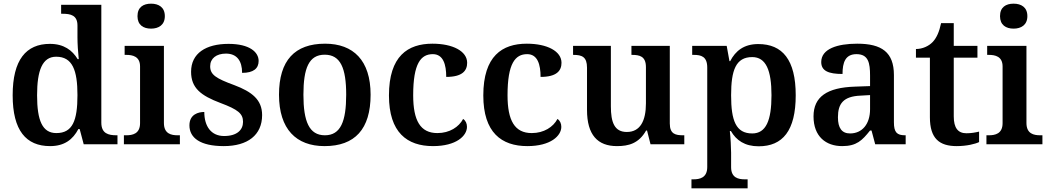

<svg xmlns="http://www.w3.org/2000/svg" viewBox="-20 -786 5715 1046"><path d="M253 10C331 10 377 -26 407 -83H414L436 0H620V-49H615C571 -49 532 -58 532 -118V-760H313V-711H321C365 -711 402 -703 402 -647V-582C402 -550 405 -500 409 -464H403C374 -512 328 -547 252 -547C122 -547 49 -460 49 -267C49 -75 122 10 253 10ZM287 -61C211 -61 182 -129 182 -267C182 -403 211 -477 286 -477C375 -477 402 -403 402 -268C402 -128 375 -61 287 -61Z M803 -630C844 -630 878 -650 878 -698C878 -747 844 -766 803 -766C761 -766 729 -747 729 -698C729 -650 761 -630 803 -630ZM655 0H960V-49H948C913 -49 873 -57 873 -116V-536H659V-487H668C702 -487 743 -479 743 -424V-115C743 -57 702 -49 668 -49H655Z M1199 10C1329 10 1408 -50 1408 -159C1408 -243 1352 -286 1257 -322C1156 -359 1125 -379 1125 -425C1125 -468 1159 -494 1211 -494C1270 -494 1299 -455 1299 -389C1361 -389 1389 -413 1389 -454C1389 -502 1340 -547 1225 -547C1102 -547 1021 -496 1021 -395C1021 -306 1075 -265 1181 -225C1277 -189 1304 -167 1304 -122C1304 -78 1271 -45 1201 -45C1130 -45 1093 -98 1093 -176C1062 -176 1012 -164 1012 -103C1012 -35 1071 10 1199 10Z M1748 10C1913 10 1999 -82 1999 -270C1999 -457 1905 -548 1751 -548C1586 -548 1500 -457 1500 -270C1500 -82 1594 10 1748 10ZM1750 -49C1664 -49 1633 -125 1633 -270C1633 -415 1663 -488 1749 -488C1835 -488 1866 -415 1866 -270C1866 -125 1836 -49 1750 -49Z M2339 10C2466 10 2524 -46 2524 -95C2524 -113 2517 -129 2503 -138C2480 -94 2429 -61 2363 -61C2270 -61 2231 -129 2231 -267C2231 -441 2273 -491 2338 -491C2395 -491 2411 -434 2411 -367C2498 -367 2525 -400 2525 -444C2525 -507 2447 -548 2336 -548C2202 -548 2099 -481 2099 -266C2099 -64 2198 10 2339 10Z M2853 10C2980 10 3038 -46 3038 -95C3038 -113 3031 -129 3017 -138C2994 -94 2943 -61 2877 -61C2784 -61 2745 -129 2745 -267C2745 -441 2787 -491 2852 -491C2909 -491 2925 -434 2925 -367C3012 -367 3039 -400 3039 -444C3039 -507 2961 -548 2850 -548C2716 -548 2613 -481 2613 -266C2613 -64 2712 10 2853 10Z M3341 10C3404 10 3460 -4 3500 -75H3505L3524 0H3708V-49H3702C3661 -49 3629 -55 3629 -113V-536H3420V-487H3423C3464 -487 3499 -480 3499 -420V-223C3499 -128 3468 -67 3395 -67C3327 -67 3308 -120 3308 -207V-536H3102V-487H3104C3151 -487 3178 -476 3178 -417V-187C3178 -51 3236 10 3341 10Z M3747 240H4053V191H4038C4003 191 3963 183 3963 125V46C3963 19 3960 -39 3956 -72H3962C3991 -22 4037 11 4113 11C4244 11 4315 -74 4315 -267C4315 -460 4243 -546 4111 -546C4033 -546 3987 -509 3958 -453H3954L3939 -536H3751V-487H3760C3800 -487 3833 -478 3833 -418V124C3833 183 3792 191 3757 191H3747ZM4078 -59C3989 -59 3963 -129 3963 -267C3963 -404 3989 -475 4078 -475C4153 -475 4183 -403 4183 -267C4183 -129 4153 -59 4078 -59Z M4568 10C4647 10 4677 -21 4720 -75H4728L4748 0H4914V-49H4911C4866 -49 4850 -65 4850 -120V-377C4850 -502 4783 -548 4650 -548C4542 -548 4454 -520 4454 -448C4454 -400 4493 -383 4570 -383C4570 -445 4585 -491 4646 -491C4711 -491 4720 -443 4720 -374V-317L4637 -314C4486 -309 4412 -259 4412 -152C4412 -42 4480 10 4568 10ZM4611 -59C4566 -59 4545 -89 4545 -147C4545 -222 4575 -261 4668 -265L4720 -268V-191C4720 -110 4677 -59 4611 -59Z M5192 10C5247 10 5294 -2 5314 -12V-69C5293 -64 5271 -60 5245 -60C5199 -60 5176 -89 5176 -152V-472H5305V-536H5176V-660H5107C5097 -612 5082 -579 5061 -557C5040 -535 5006 -519 4970 -519V-472H5046V-147C5046 -31 5098 10 5192 10Z M5502 -630C5543 -630 5577 -650 5577 -698C5577 -747 5543 -766 5502 -766C5460 -766 5428 -747 5428 -698C5428 -650 5460 -630 5502 -630ZM5354 0H5659V-49H5647C5612 -49 5572 -57 5572 -116V-536H5358V-487H5367C5401 -487 5442 -479 5442 -424V-115C5442 -57 5401 -49 5367 -49H5354Z"/></svg>

Font: Noto Serif Tamil SemiBold
Style: Italic
Weight: 600
Italic angle: -12°
Designer: Indian Type Foundry, Tom Grace, and the Monotype Design Team
Foundry: Monotype Imaging Inc.
Version: Version 2.003